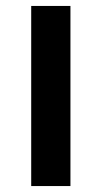

<svg xmlns="http://www.w3.org/2000/svg" viewBox="-20 -626 342 646"><path d="M85 0V-606H217V0Z"/></svg>

Font: Libra Sans
Style: Bold
Weight: 700
Foundry: Context Ltd
Version: Version 1.000